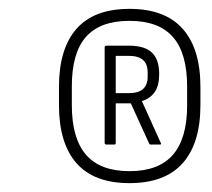

<svg xmlns="http://www.w3.org/2000/svg" viewBox="-20 -719 477 433"><path d="M272 -306Q192 -306 152.5 -351Q113 -396 113 -482V-523Q113 -609 152.5 -654Q192 -699 272 -699Q352 -699 392 -654Q432 -609 432 -523V-482Q432 -396 392 -351Q352 -306 272 -306ZM272 -333Q338 -333 370 -370Q402 -407 402 -481V-524Q402 -599 370 -635.5Q338 -672 272 -672Q206 -672 174 -636Q142 -600 142 -524V-482Q142 -407 174 -370Q206 -333 272 -333ZM220 -393Q216 -393 216 -397V-612Q216 -616 221 -616H271Q306 -616 322.5 -600.5Q339 -585 339 -552Q339 -526 329 -511.5Q319 -497 300 -491L342 -398Q345 -393 341 -393H320Q317 -393 316 -396L275 -486H241V-397Q241 -393 238 -393ZM241 -509H271Q313 -509 313 -546V-556Q313 -593 271 -593H241Z"/></svg>

Font: Sofia Sans Condensed ExtraLight
Style: Italic
Weight: 250
Italic angle: -9°
Version: Version 4.100